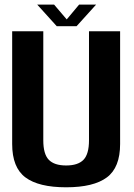

<svg xmlns="http://www.w3.org/2000/svg" viewBox="-20 -811 585 836"><path d="M268 4.5Q148.5 4.5 90.8 -38.5Q33 -81.5 33 -184V-675H168.5V-200Q168.5 -140 192.5 -115.2Q216.5 -90.5 268 -90.5Q319.5 -90.5 343.5 -115.2Q367.5 -140 367.5 -200V-675H503V-184Q503 -81.5 445.2 -38.5Q387.5 4.5 268 4.5ZM227 -697 142 -791H215.5L270.5 -726.5L324.5 -791H398.5L313.5 -697Z"/></svg>

Font: Anybody SemiBold
Style: Regular
Weight: 600
Designer: Tyler Finck
Foundry: Etcetera Type Company
Version: Version 1.010; ttfautohint (v1.8.3) -l 8 -r 50 -G 200 -x 14 